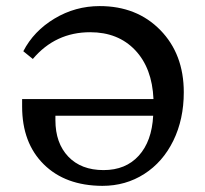

<svg xmlns="http://www.w3.org/2000/svg" viewBox="-20 -602 674 631"><path d="M307.6 -582Q429.7 -582 506.8 -503.2Q584 -424.3 584 -298.8Q584 -210 549.6 -139.6Q515.1 -69.3 454.1 -30.3Q393.1 8.8 316.4 8.8Q194.8 8.3 123.8 -62Q52.7 -132.3 52.7 -252V-276.4H484.4Q480 -378.4 424.1 -437.3Q368.2 -496.1 276.4 -496.1Q162.1 -496.1 87.9 -408.2L56.6 -433.6Q90.8 -500 159.2 -541Q227.5 -582 307.6 -582ZM162.1 -207Q162.1 -131.8 204.3 -87.4Q246.6 -43 320.3 -43Q393.1 -43 436 -90.3Q479 -137.7 483.4 -221.7H162.1Z"/></svg>

Font: Crimson Pro
Style: Regular
Weight: 400
Designer: Jacques Le Bailly
Foundry: Baron von Fonthausen
Version: Version 1.003